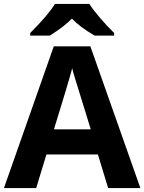

<svg xmlns="http://www.w3.org/2000/svg" viewBox="-20 -951 730 971"><path d="M557.1 -771V-784.2C510.3 -829.6 452.1 -897.5 432.1 -931.2H257.8C235.8 -894.5 194.3 -845.7 132.8 -784.2V-771H231.9C281.2 -801.8 318.4 -830.6 343.8 -856.9C368.7 -830.1 406.7 -801.3 458 -771ZM689.9 0 437 -716.8H252L0 0H163.1L214.8 -169.9H475.1L526.9 0ZM252.9 -296.9C303.7 -461.4 334.5 -564.5 345.2 -606C347.7 -594.2 352.1 -578.1 358.4 -558.1C364.3 -538.1 391.1 -450.7 439 -296.9Z"/></svg>

Font: Open Sans bold
Style: Bold
Weight: 700
Foundry: Ascender Corporation
Version: Version 1.100;PS 001.100;hotconv 1.0.88;makeotf.lib2.5.64775